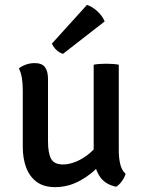

<svg xmlns="http://www.w3.org/2000/svg" viewBox="-20 -759 587 788"><path d="M467.5 -140Q467.5 -111 473.5 -85.5Q479.5 -60 495.5 -45.5Q491.5 -31 480.5 -15.8Q469.5 -0.5 457 7.5Q408 -2.5 386.2 -39.8Q364.5 -77 364.5 -125V-493.5Q374.5 -495.5 388.2 -496.5Q402 -497.5 416 -497.5Q430 -497.5 443.5 -496.5Q457 -495.5 467.5 -493.5ZM73.5 -388Q73.5 -414 70 -437.2Q66.5 -460.5 57.5 -478Q68.5 -487.5 86 -493.8Q103.5 -500 122 -500Q152 -500 164.5 -483.5Q177 -467 177 -434.5V-180Q177 -130 189.8 -107Q202.5 -84 239 -84Q264.5 -84 293.5 -96.2Q322.5 -108.5 348.5 -130.5Q374.5 -152.5 390.5 -182V-83.5Q357.5 -44.5 309 -17.8Q260.5 9 206 9Q159.5 9 130.2 -12.8Q101 -34.5 87.2 -72Q73.5 -109.5 73.5 -155ZM337 -739Q359.5 -731.5 380.2 -712.2Q401 -693 409.5 -671L238.5 -538Q224.5 -542 211.8 -553.8Q199 -565.5 193 -580Z"/></svg>

Font: Signika
Style: Regular
Weight: 400
Designer: Anna Giedry
Foundry: Anna Giedry
Version: Version 2.001